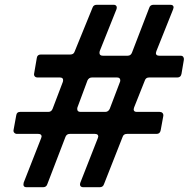

<svg xmlns="http://www.w3.org/2000/svg" viewBox="-20 -783 789 803"><path d="M91 0Q78 0 78 -11Q78 -16 79 -19L152 -205Q154 -211 154 -212Q154 -223 140 -223H51Q44 -223 39.5 -228Q35 -233 37 -241L48 -301Q50 -315 64 -315H182Q195 -315 200 -328L243 -441Q244 -444 244 -448Q244 -459 230 -459H137Q129 -459 125 -464Q121 -469 123 -477L134 -541Q136 -555 151 -555H274Q288 -555 292 -567L367 -751Q371 -763 385 -763H455Q463 -763 466.5 -758Q470 -753 467 -744L397 -569Q396 -566 396 -562Q396 -550 410 -550H514Q527 -550 532 -563L604 -750Q608 -763 622 -763H692Q706 -763 706 -752L704 -744L634 -569L632 -561Q632 -550 646 -550H735Q743 -550 746.5 -545Q750 -540 749 -533L739 -474Q736 -459 722 -459H604Q590 -459 586 -447L541 -334L539 -326Q539 -315 552 -315H648Q655 -315 659.5 -310.5Q664 -306 663 -298L652 -238Q649 -223 635 -223H511Q497 -223 493 -211L415 -13Q411 0 397 0H329Q320 0 316.5 -5Q313 -10 316 -19L389 -205Q391 -211 391 -212Q391 -223 377 -223H272Q259 -223 254 -211L178 -13Q174 0 160 0ZM304 -334Q303 -332 303 -327Q303 -315 317 -315H420Q433 -315 439 -328L482 -441Q483 -443 483 -447Q483 -459 469 -459H365Q352 -459 346 -447Z"/></svg>

Font: Open Sauce Two
Style: Bold Italic
Weight: 700
Italic angle: -10°
Designer: Alfredo Marco Pradil
Foundry: Creative Sauce Fz LLC
Version: Version 1.477